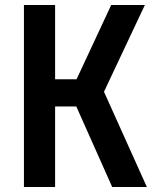

<svg xmlns="http://www.w3.org/2000/svg" viewBox="-20 -750 640 770"><path d="M201 0V-323H286L430 0H569L397 -382L561 -730H426L287 -432H201V-730H76V0Z"/></svg>

Font: Tekne LDO
Style: Bold
Weight: 700
Monospace: yes
Designer: Alessio Laiso, Mario Rullo, Paolo Rosset
Foundry: Alessio Laiso
Version: Version 1.000;hotconv 1.0.109;makeotfexe 2.5.65596